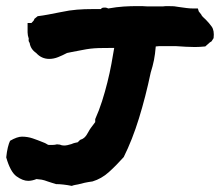

<svg xmlns="http://www.w3.org/2000/svg" viewBox="-40 -606 723 632"><path d="M472.7 -453.1Q470.7 -427.7 466.8 -408.2Q462.9 -388.7 456.1 -367.2Q439.5 -288.1 417.5 -216.8Q395.5 -145.5 367.2 -88.9Q341.8 -60.5 317.9 -39.1Q293.9 -17.6 264.6 -8.8Q250 -6.8 238.8 -4.4Q227.5 -2 216.8 1Q211.9 2 206.5 2.9Q201.2 3.9 196.3 5.9Q181.6 2.9 168.5 1.5Q155.3 0 144.5 0L131.8 -3.9Q122.1 -6.8 116.7 -8.8Q111.3 -10.7 106.9 -12.2Q102.5 -13.7 97.2 -14.6Q91.8 -15.6 80.1 -16.6Q65.4 -10.7 52.7 -10.7Q35.2 -10.7 14.6 -25.4Q-5.9 -40 -19.5 -87.9Q-17.6 -106.4 -14.2 -120.6Q-10.7 -134.8 -6.8 -142.6Q16.6 -156.2 32.2 -156.2Q50.8 -156.2 67.9 -150.4Q85 -144.5 101.6 -137.7Q109.4 -134.8 112.3 -132.8Q115.2 -130.9 117.2 -129.9Q119.1 -128.9 121.6 -128.9Q124 -128.9 131.8 -128.9Q136.7 -128.9 140.1 -129.4Q143.6 -129.9 147.5 -130.9L157.2 -129.9Q163.1 -127 170.9 -127Q180.7 -127 195.3 -131.8Q202.1 -134.8 206.5 -135.7Q210.9 -136.7 215.8 -137.7L223.6 -145.5Q232.4 -148.4 236.8 -152.3Q241.2 -156.2 244.6 -161.1Q248 -166 251 -171.9Q253.9 -177.7 258.8 -184.6Q262.7 -189.5 266.1 -194.3Q269.5 -199.2 273.4 -204.1V-213.9Q286.1 -242.2 295.9 -272.9Q305.7 -303.7 313.5 -335Q321.3 -366.2 326.7 -395.5Q332 -424.8 335.9 -448.2H326.2Q301.8 -448.2 286.1 -447.8Q270.5 -447.3 257.8 -445.8Q245.1 -444.3 231 -441.4Q216.8 -438.5 195.3 -434.6L180.7 -431.6Q166 -423.8 151.4 -418Q136.7 -412.1 122.1 -412.1Q96.7 -412.1 79.1 -431.6Q60.5 -444.3 57.6 -464.8Q52.7 -470.7 54.7 -478.5Q50.8 -490.2 50.8 -499.5Q50.8 -508.8 50.8 -516.6V-530.3H63.5Q68.4 -535.2 70.3 -537.6Q72.3 -540 73.2 -543.9L84 -552.7Q100.6 -554.7 118.7 -558.1Q136.7 -561.5 156.2 -565.4Q174.8 -569.3 188 -571.3Q201.2 -573.2 213.4 -574.2Q225.6 -575.2 238.8 -575.7Q252 -576.2 269.5 -576.2H292Q294.9 -580.1 298.3 -580.6Q301.8 -581.1 303.7 -581.1Q308.6 -581.1 311.5 -580.1Q314.5 -579.1 316.4 -578.1Q343.8 -583 367.2 -584.5Q390.6 -585.9 409.2 -585.9Q418.9 -585.9 427.2 -585.9Q435.5 -585.9 443.4 -585H475.6H497.1Q502 -585.9 512.7 -585.9Q528.3 -585.9 532.7 -585.4Q537.1 -585 548.8 -583Q562.5 -581.1 573.7 -579.6Q585 -578.1 596.7 -578.1H611.3L614.3 -568.4L622.1 -558.6Q624 -553.7 628.4 -549.8Q632.8 -545.9 637.7 -541Q647.5 -531.2 656.7 -518.6Q666 -505.9 663.1 -480.5L656.2 -469.7Q651.4 -467.8 644.5 -460.9L635.7 -453.1Q625 -452.1 617.2 -451.7Q609.4 -451.2 601.6 -451.2Q586.9 -451.2 571.8 -452.1Q556.6 -453.1 540 -454.1Q531.2 -454.1 526.4 -454.1Q521.5 -454.1 517.1 -454.1Q512.7 -454.1 507.8 -454.1Q502.9 -454.1 495.1 -454.1Q487.3 -454.1 483.4 -454.1Q479.5 -454.1 472.7 -453.1Z"/></svg>

Font: Permanent Marker
Style: Regular
Weight: 400
Designer: Font Diner, Inc
Foundry: Font Diner, Inc
Version: Version 1.000